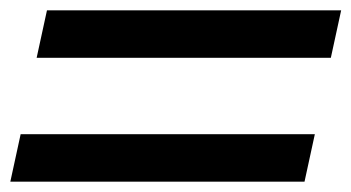

<svg xmlns="http://www.w3.org/2000/svg" viewBox="-21 -586 681 372"><path d="M50 -474 70 -566H640L620 -474ZM-1 -234 19 -326H589L569 -234Z"/></svg>

Font: Victor Mono Thin
Style: Bold Italic
Weight: 700
Italic angle: -12°
Monospace: yes
Version: Version 1.561;gftools[0.9.30]